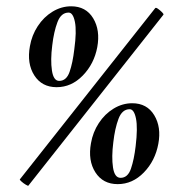

<svg xmlns="http://www.w3.org/2000/svg" viewBox="-20 -579 569 610"><path d="M70 11Q69 12 61.5 7.5Q54 3 48 -2.5Q42 -8 43 -9L473 -553Q475 -556 482 -551Q489 -546 495 -540Q501 -534 499 -532ZM354 6Q307 6 283 -31.5Q259 -69 269 -124Q275 -159 294 -188Q313 -217 341 -234Q369 -251 400 -251Q447 -251 470 -213Q493 -175 483 -122Q473 -68 437 -31Q401 6 354 6ZM363 -14Q386 -14 396 -43Q406 -72 411 -115Q418 -173 412 -202.5Q406 -232 392 -232Q368 -232 356.5 -201.5Q345 -171 340 -127Q334 -80 339 -47Q344 -14 363 -14ZM160 -302Q113 -302 89 -339.5Q65 -377 75 -432Q81 -467 100 -496Q119 -525 147 -542Q175 -559 206 -559Q253 -559 276 -521Q299 -483 289 -429Q279 -376 243 -339Q207 -302 160 -302ZM168 -322Q191 -322 201 -350.5Q211 -379 216 -422Q224 -480 218 -509.5Q212 -539 198 -539Q174 -539 162.5 -508.5Q151 -478 146 -435Q140 -388 145 -355Q150 -322 168 -322Z"/></svg>

Font: Cormorant Infant Light
Style: Bold Italic
Weight: 700
Italic angle: -10°
Version: Version 4.001